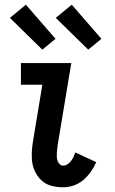

<svg xmlns="http://www.w3.org/2000/svg" viewBox="-20 -788 490 816"><path d="M248 8Q224 8 201.5 2.5Q179 -3 162 -16.5Q145 -30 133.5 -50Q122 -70 118 -92Q114 -114 115 -138Q116 -162 120 -186L160 -428H69V-520H283L225 -171Q224 -162 223 -153.5Q222 -145 221.5 -136.5Q221 -128 221.5 -119.5Q222 -111 225 -103.5Q228 -96 234 -90Q240 -84 248 -84Q258 -84 267 -90Q276 -96 282 -104Q288 -112 292.5 -121.5Q297 -131 300 -140L389 -99Q380 -78 366 -58Q352 -38 333.5 -22.5Q315 -7 292.5 0.5Q270 8 248 8ZM355 -577 217 -712 285 -768 411 -623ZM160 -577 22 -712 90 -768 216 -623Z"/></svg>

Font: Iosevka Etoile Semibold
Style: Italic
Weight: 600
Italic angle: -9°
Designer: Belleve Invis
Foundry: Belleve Invis
Version: Version 22.1.2; ttfautohint (v1.8.4)